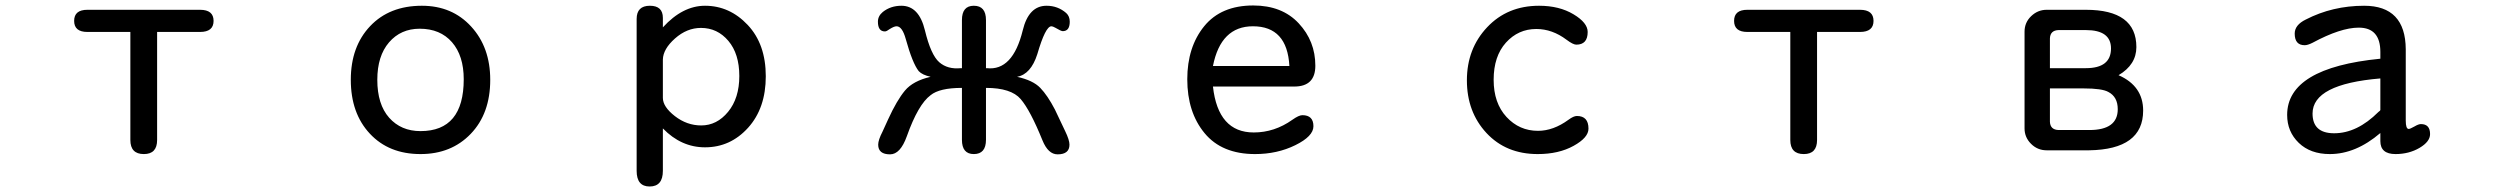

<svg xmlns="http://www.w3.org/2000/svg" viewBox="-20 -554 9040 694"><path d="M547.9 -438.5V-47.9Q547.9 2.9 500 2.9Q451.2 2.9 451.2 -47.9V-438.5H295.9Q248 -438.5 248 -478.5Q248 -518.6 295.9 -518.6H703.1Q752 -518.6 752 -478.5Q752 -438.5 703.1 -438.5Z M1504.9 -533.2Q1614.3 -533.2 1683.1 -458Q1752 -382.8 1752 -265.6Q1752 -143.6 1681.6 -70.3Q1611.3 2.9 1500 2.9Q1385.7 2.9 1316.9 -70.8Q1248 -144.5 1248 -265.6Q1248 -385.7 1317.9 -459.5Q1387.7 -533.2 1504.9 -533.2ZM1497.1 -450.2Q1428.7 -450.2 1386.2 -400.9Q1343.8 -351.6 1343.8 -265.6Q1343.8 -176.8 1386.7 -128.4Q1429.7 -80.1 1500 -80.1Q1656.2 -80.1 1656.2 -267.6Q1656.2 -352.5 1613.8 -401.4Q1571.3 -450.2 1497.1 -450.2Z M2376 -455.1Q2447.3 -533.2 2528.3 -533.2Q2617.2 -533.2 2682.6 -463.9Q2748 -394.5 2748 -278.3Q2748 -163.1 2684.1 -92.3Q2620.1 -21.5 2528.3 -21.5Q2442.4 -21.5 2376 -89.8V63.5Q2376 120.1 2328.1 120.1Q2281.2 120.1 2281.2 63.5V-485.4Q2281.2 -533.2 2329.1 -533.2Q2376 -533.2 2376 -489.3ZM2376 -200.2Q2376 -168 2419.4 -134.3Q2462.9 -100.6 2514.6 -100.6Q2571.3 -100.6 2611.8 -149.9Q2652.3 -199.2 2652.3 -279.3Q2652.3 -359.4 2612.8 -406.2Q2573.2 -453.1 2513.7 -453.1Q2462.9 -453.1 2419.9 -415Q2377 -377 2376 -338.9Z M3457 -307.6V-481.4Q3457 -533.2 3500 -533.2Q3543.9 -533.2 3543.9 -481.4V-307.6H3546.9Q3640.6 -296.9 3676.8 -444.3Q3698.2 -533.2 3762.7 -533.2Q3803.7 -533.2 3834 -506.8Q3846.7 -495.1 3846.7 -475.6Q3846.7 -441.4 3821.3 -441.4Q3815.4 -441.4 3793.9 -454.1Q3785.2 -459 3780.3 -459Q3758.8 -459 3729.5 -358.4Q3706.1 -285.2 3656.2 -276.4Q3713.9 -263.7 3740.2 -236.3Q3766.6 -209 3793 -158.2L3830.1 -80.1Q3845.7 -47.9 3845.7 -31.2Q3845.7 3.9 3802.7 3.9Q3768.6 3.9 3748 -46.9Q3704.1 -155.3 3669.4 -195.8Q3634.8 -236.3 3543.9 -236.3V-48.8Q3543.9 2.9 3500 2.9Q3457 2.9 3457 -48.8V-236.3Q3376 -236.3 3343.8 -210Q3298.8 -176.8 3257.8 -61.5Q3234.4 3.9 3197.3 3.9Q3154.3 3.9 3154.3 -31.2Q3154.3 -47.9 3169.9 -78.1L3190.4 -123Q3221.7 -191.4 3251 -226.6Q3280.3 -261.7 3343.8 -276.4Q3313.5 -283.2 3300.8 -296.9Q3278.3 -325.2 3253.9 -413.1Q3241.2 -459 3220.7 -459Q3211.9 -459 3196.3 -449.2Q3184.6 -440.4 3178.7 -440.4Q3153.3 -440.4 3153.3 -475.6Q3153.3 -496.1 3170.9 -510.7Q3199.2 -533.2 3238.3 -533.2Q3301.8 -533.2 3323.2 -444.3Q3344.7 -355.5 3375 -329.1Q3405.3 -302.7 3453.1 -307.6Z M4364.3 -241.2Q4382.8 -75.2 4511.7 -75.2Q4586.9 -75.2 4651.4 -121.1Q4674.8 -137.7 4687.5 -137.7Q4727.5 -137.7 4727.5 -97.7Q4727.5 -61.5 4662.1 -29.3Q4596.7 2.9 4516.6 2.9Q4396.5 2.9 4334 -72.8Q4271.5 -148.4 4271.5 -267.6Q4271.5 -383.8 4332.5 -459Q4393.6 -534.2 4509.8 -534.2Q4614.3 -534.2 4674.3 -469.7Q4734.4 -405.3 4734.4 -316.4Q4734.4 -241.2 4658.2 -241.2ZM4364.3 -315.4H4640.6Q4632.8 -459 4508.8 -459Q4392.6 -459 4364.3 -315.4Z M5543 -533.2Q5616.2 -533.2 5667.5 -502.4Q5718.8 -471.7 5718.8 -438.5Q5718.8 -392.6 5677.7 -392.6Q5666 -392.6 5642.6 -410.2Q5590.8 -449.2 5533.2 -449.2Q5467.8 -449.2 5423.3 -399.9Q5378.9 -350.6 5378.9 -265.6Q5378.9 -181.6 5425.3 -131.3Q5471.7 -81.1 5539.1 -81.1Q5594.7 -81.1 5649.4 -121.1Q5668 -134.8 5679.7 -134.8Q5721.7 -134.8 5721.7 -88.9Q5721.7 -56.6 5668 -26.9Q5614.3 2.9 5538.1 2.9Q5423.8 2.9 5353 -73.2Q5282.2 -149.4 5282.2 -263.7Q5282.2 -377.9 5355.5 -455.6Q5428.7 -533.2 5543 -533.2Z M6547.9 -438.5V-47.9Q6547.9 2.9 6500 2.9Q6451.2 2.9 6451.2 -47.9V-438.5H6295.9Q6248 -438.5 6248 -478.5Q6248 -518.6 6295.9 -518.6H6703.1Q6752 -518.6 6752 -478.5Q6752 -438.5 6703.1 -438.5Z M7637.7 -282.2Q7726.6 -243.2 7726.6 -154.3Q7726.6 -13.7 7531.2 -10.7H7377.9Q7344.7 -10.7 7321.3 -34.2Q7297.9 -57.6 7297.9 -89.8V-439.5Q7297.9 -472.7 7321.8 -495.6Q7345.7 -518.6 7377.9 -518.6H7519.5Q7702.1 -518.6 7702.1 -383.8Q7702.1 -320.3 7637.7 -282.2ZM7389.6 -234.4V-114.3Q7390.6 -85 7420.9 -84H7532.2Q7634.8 -84 7634.8 -159.2Q7634.8 -204.1 7600.6 -221.7Q7578.1 -234.4 7511.7 -234.4ZM7389.6 -307.6H7519.5Q7610.4 -307.6 7610.4 -378.9Q7610.4 -445.3 7519.5 -445.3H7420.9Q7390.6 -444.3 7389.6 -415Z M8584 -73.2Q8495.1 2.9 8401.4 2.9Q8331.1 2.9 8289.1 -37.6Q8247.1 -78.1 8247.1 -138.7Q8247.1 -308.6 8584 -341.8V-366.2Q8584 -454.1 8505.9 -454.1Q8440.4 -454.1 8338.9 -399.4Q8321.3 -390.6 8310.5 -390.6Q8274.4 -390.6 8274.4 -432.6Q8274.4 -463.9 8314.5 -483.4Q8411.1 -533.2 8525.4 -533.2Q8674.8 -533.2 8675.8 -376V-118.2Q8675.8 -87.9 8686.5 -87.9Q8691.4 -87.9 8707 -96.7Q8721.7 -105.5 8730.5 -105.5Q8763.7 -105.5 8763.7 -69.3Q8763.7 -42 8725.6 -19.5Q8687.5 2.9 8638.7 2.9Q8584 2.9 8584 -43.9ZM8584 -270.5Q8338.9 -250 8338.9 -143.6Q8338.9 -72.3 8417 -72.3Q8500 -72.3 8577.1 -149.4Q8584 -154.3 8584 -156.2Z"/></svg>

Font: MotoyaLMaru
Style: W3 mono
Weight: 400
Version: Version 1.01